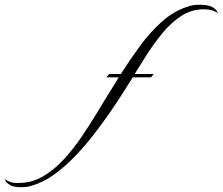

<svg xmlns="http://www.w3.org/2000/svg" viewBox="-405 -545 936 807"><path d="M-317 242Q-339 242 -357 236Q-365 232 -373.5 225Q-382 218 -385 207Q-374 216 -360 220.5Q-346 225 -326 224Q-273 224 -226.5 197.5Q-180 171 -139 127Q-98 83 -62 30Q-26 -23 6 -76.5Q38 -130 66 -174L94 -220H42L54 -234H103Q139 -291 182 -350Q225 -409 276.5 -455Q328 -501 390 -519Q407 -525 436 -525Q448 -525 460 -523.5Q472 -522 482 -518Q491 -514 499 -507Q507 -500 511 -489Q490 -506 451 -506Q399 -506 355.5 -477Q312 -448 277.5 -405.5Q243 -363 215 -320L161 -234H241L230 -220H153L110 -152Q89 -119 58.5 -74.5Q28 -30 -9 18Q-46 66 -88 110Q-130 154 -176 187.5Q-222 221 -270 235Q-289 242 -317 242Z"/></svg>

Font: Luxurious Script
Style: Regular
Weight: 400
Designer: Robert E. Leuschke
Foundry: Robert E. Leuschke
Version: Version 1.010; ttfautohint (v1.8.3)